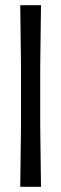

<svg xmlns="http://www.w3.org/2000/svg" viewBox="-20 -720 236 740"><path d="M58 0Q59 -72 59.5 -118Q60 -164 60.5 -194.5Q61 -225 61 -247.5Q61 -270 61 -293.5Q61 -317 61 -350Q61 -383 61 -406.5Q61 -430 61 -452.5Q61 -475 60.5 -505.5Q60 -536 59.5 -582Q59 -628 58 -700H138Q137 -628 136.5 -582Q136 -536 135.5 -505.5Q135 -475 135 -452.5Q135 -430 135 -406.5Q135 -383 135 -350Q135 -317 135 -293.5Q135 -270 135 -247.5Q135 -225 135.5 -194.5Q136 -164 136.5 -118Q137 -72 138 0Z"/></svg>

Font: Ojuju ExtraBold
Style: Regular
Weight: 800
Designer: Chisaokwu Joboson, Mirko Velimirovic
Foundry: Udi Foundry
Version: Version 1.000